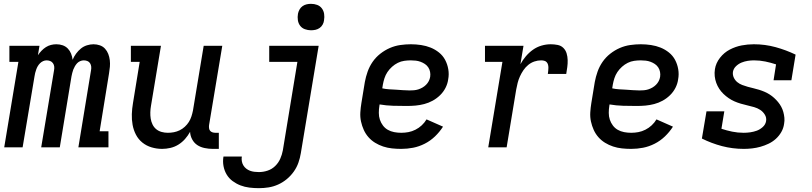

<svg xmlns="http://www.w3.org/2000/svg" viewBox="-20 -769 4240 1002"><path d="M2 0 76 -446H29V-530H186L178 -481Q186 -493 196.5 -504Q207 -515 219.5 -523Q232 -531 246 -534.5Q260 -538 274 -538Q274 -538 274 -538Q274 -538 274 -538Q292 -538 307.5 -532.5Q323 -527 334 -515.5Q345 -504 351 -489Q357 -474 359 -457Q366 -474 377 -489Q388 -504 402 -515.5Q416 -527 433.5 -532.5Q451 -538 468 -538Q468 -538 468 -538Q468 -538 468 -538Q485 -538 501 -532.5Q517 -527 528 -515Q539 -503 545 -487.5Q551 -472 553 -455Q555 -438 553.5 -420.5Q552 -403 549 -386L500 -84H546V0H389L455 -402Q457 -412 456 -421.5Q455 -431 450 -439Q445 -447 436 -450.5Q427 -454 417 -454Q408 -454 398.5 -450Q389 -446 382.5 -439Q376 -432 371 -423.5Q366 -415 362.5 -406Q359 -397 357 -388Q355 -379 353 -370L292 0H195L262 -402Q264 -412 263 -421.5Q262 -431 256.5 -439Q251 -447 242 -450.5Q233 -454 223 -454Q214 -454 205 -450Q196 -446 189 -439Q182 -432 177 -423.5Q172 -415 169 -406Q166 -397 163.5 -388Q161 -379 160 -370L98 0Z M826 8Q798 8 771 0Q744 -8 723 -25Q702 -42 689.5 -66Q677 -90 672 -117.5Q667 -145 668 -173.5Q669 -202 674 -231L709 -446H663V-530H820L768 -217Q765 -200 764.5 -183Q764 -166 766.5 -150Q769 -134 776 -119.5Q783 -105 795 -95Q807 -85 823 -80.5Q839 -76 856 -76Q872 -76 887.5 -79Q903 -82 917.5 -89Q932 -96 944.5 -107.5Q957 -119 965.5 -132.5Q974 -146 979 -161.5Q984 -177 987 -192L1043 -530H1140L1071 -116Q1070 -108 1071 -100Q1072 -92 1076.5 -86.5Q1081 -81 1088.5 -78.5Q1096 -76 1104 -76H1122V8H1090Q1069 8 1047.5 3.5Q1026 -1 1009.5 -12Q993 -23 983 -41.5Q973 -60 972 -81Q961 -61 945.5 -43.5Q930 -26 910.5 -14Q891 -2 869 3Q847 8 826 8Z M1331 213Q1306 213 1281.5 210Q1257 207 1235 198.5Q1213 190 1194 176Q1175 162 1163 142Q1151 122 1146.5 98Q1142 74 1146 49Q1146 49 1146 48.5Q1146 48 1147 48H1242Q1242 48 1242 48Q1242 48 1242 48Q1240 60 1242 72Q1244 84 1250 94Q1256 104 1265 111Q1274 118 1284.5 122Q1295 126 1307 127.5Q1319 129 1331 129Q1354 129 1376.5 121.5Q1399 114 1416 97.5Q1433 81 1442.5 59.5Q1452 38 1456 16L1532 -446H1385V-530H1643L1550 30Q1546 55 1537.5 79.5Q1529 104 1513.5 126Q1498 148 1477 165.5Q1456 183 1431.5 194Q1407 205 1381.5 209Q1356 213 1331 213ZM1603 -611Q1587 -611 1571.5 -616.5Q1556 -622 1546.5 -634.5Q1537 -647 1534.5 -663.5Q1532 -680 1535 -697Q1537 -708 1543 -719Q1549 -730 1559 -737Q1569 -744 1580.5 -746.5Q1592 -749 1603 -749Q1620 -749 1635 -743.5Q1650 -738 1659.5 -725.5Q1669 -713 1671.5 -696.5Q1674 -680 1671 -663Q1670 -652 1664 -641Q1658 -630 1648 -623Q1638 -616 1626.5 -613.5Q1615 -611 1603 -611Z M2074 8Q2050 8 2026 5.5Q2002 3 1979.5 -4.5Q1957 -12 1937.5 -24Q1918 -36 1903 -53Q1888 -70 1878.5 -91Q1869 -112 1864 -135Q1859 -158 1860.5 -182.5Q1862 -207 1866 -231L1884 -341Q1889 -368 1898.5 -395Q1908 -422 1924.5 -446Q1941 -470 1964.5 -488.5Q1988 -507 2014.5 -518.5Q2041 -530 2069 -534Q2097 -538 2124 -538Q2151 -538 2177.5 -534Q2204 -530 2227.5 -520.5Q2251 -511 2271 -495Q2291 -479 2303 -456.5Q2315 -434 2319.5 -407.5Q2324 -381 2319 -355Q2316 -332 2305 -310.5Q2294 -289 2276.5 -272Q2259 -255 2238 -243.5Q2217 -232 2194 -226Q2171 -220 2148.5 -218Q2126 -216 2103 -216Q2068 -216 2032 -217Q1996 -218 1961 -224L1960 -217Q1957 -199 1957 -180Q1957 -161 1962.5 -144.5Q1968 -128 1978.5 -114Q1989 -100 2004 -91.5Q2019 -83 2037 -79.5Q2055 -76 2074 -76Q2093 -76 2111.5 -79.5Q2130 -83 2148 -92Q2166 -101 2181 -115Q2196 -129 2206 -146L2292 -108Q2274 -80 2250 -57Q2226 -34 2196.5 -19Q2167 -4 2136 2Q2105 8 2074 8ZM2118 -297Q2129 -297 2140.5 -298Q2152 -299 2163 -302.5Q2174 -306 2184.5 -312Q2195 -318 2203.5 -326.5Q2212 -335 2217.5 -345.5Q2223 -356 2225 -368Q2227 -381 2224.5 -394Q2222 -407 2215 -417.5Q2208 -428 2197.5 -435Q2187 -442 2175 -446.5Q2163 -451 2150 -452.5Q2137 -454 2124 -454Q2107 -454 2089.5 -451.5Q2072 -449 2056 -441Q2040 -433 2026 -420.5Q2012 -408 2002 -393Q1992 -378 1986.5 -361Q1981 -344 1978 -327L1975 -308Q1993 -304 2010.5 -303Q2028 -302 2046 -301Q2064 -300 2082 -298.5Q2100 -297 2118 -297Z M2528 0 2602 -446H2511V-530H2712L2696 -434Q2708 -456 2724.5 -475.5Q2741 -495 2761.5 -509.5Q2782 -524 2806 -531Q2830 -538 2854 -538Q2872 -538 2890 -534.5Q2908 -531 2920 -519Q2932 -507 2937 -490.5Q2942 -474 2942.5 -455.5Q2943 -437 2940.5 -419Q2938 -401 2935 -383H2839Q2840 -391 2841 -399Q2842 -407 2842 -415.5Q2842 -424 2840 -431.5Q2838 -439 2833 -444.5Q2828 -450 2820 -452Q2812 -454 2804 -454Q2786 -454 2768.5 -448Q2751 -442 2736.5 -430Q2722 -418 2711.5 -402.5Q2701 -387 2693.5 -370.5Q2686 -354 2681.5 -336.5Q2677 -319 2674 -302L2624 0Z M3274 8Q3250 8 3226 5.5Q3202 3 3179.5 -4.5Q3157 -12 3137.5 -24Q3118 -36 3103 -53Q3088 -70 3078.5 -91Q3069 -112 3064 -135Q3059 -158 3060.5 -182.5Q3062 -207 3066 -231L3084 -341Q3089 -368 3098.5 -395Q3108 -422 3124.5 -446Q3141 -470 3164.5 -488.5Q3188 -507 3214.5 -518.5Q3241 -530 3269 -534Q3297 -538 3324 -538Q3351 -538 3377.5 -534Q3404 -530 3427.5 -520.5Q3451 -511 3471 -495Q3491 -479 3503 -456.5Q3515 -434 3519.5 -407.5Q3524 -381 3519 -355Q3516 -332 3505 -310.5Q3494 -289 3476.5 -272Q3459 -255 3438 -243.5Q3417 -232 3394 -226Q3371 -220 3348.5 -218Q3326 -216 3303 -216Q3268 -216 3232 -217Q3196 -218 3161 -224L3160 -217Q3157 -199 3157 -180Q3157 -161 3162.5 -144.5Q3168 -128 3178.5 -114Q3189 -100 3204 -91.5Q3219 -83 3237 -79.5Q3255 -76 3274 -76Q3293 -76 3311.5 -79.5Q3330 -83 3348 -92Q3366 -101 3381 -115Q3396 -129 3406 -146L3492 -108Q3474 -80 3450 -57Q3426 -34 3396.5 -19Q3367 -4 3336 2Q3305 8 3274 8ZM3318 -297Q3329 -297 3340.5 -298Q3352 -299 3363 -302.5Q3374 -306 3384.5 -312Q3395 -318 3403.5 -326.5Q3412 -335 3417.5 -345.5Q3423 -356 3425 -368Q3427 -381 3424.5 -394Q3422 -407 3415 -417.5Q3408 -428 3397.5 -435Q3387 -442 3375 -446.5Q3363 -451 3350 -452.5Q3337 -454 3324 -454Q3307 -454 3289.5 -451.5Q3272 -449 3256 -441Q3240 -433 3226 -420.5Q3212 -408 3202 -393Q3192 -378 3186.5 -361Q3181 -344 3178 -327L3175 -308Q3193 -304 3210.5 -303Q3228 -302 3246 -301Q3264 -300 3282 -298.5Q3300 -297 3318 -297Z M3862 8Q3803 8 3748 -6.5Q3693 -21 3643 -46L3667 -188H3760L3745 -97Q3772 -88 3801 -82Q3830 -76 3861 -76Q3878 -76 3895.5 -78.5Q3913 -81 3929.5 -87Q3946 -93 3960.5 -106Q3975 -119 3978 -137Q3981 -155 3971.5 -170.5Q3962 -186 3947.5 -195.5Q3933 -205 3915.5 -210Q3898 -215 3880.5 -219Q3863 -223 3846 -228Q3829 -233 3813 -240Q3797 -247 3782.5 -257Q3768 -267 3755.5 -279Q3743 -291 3733.5 -305.5Q3724 -320 3718 -336.5Q3712 -353 3710 -371Q3708 -389 3711 -408Q3716 -440 3737.5 -467.5Q3759 -495 3789 -510.5Q3819 -526 3850.5 -532Q3882 -538 3914 -538Q3973 -538 4027.5 -523Q4082 -508 4132 -484L4110 -350H4017L4030 -433Q4003 -442 3974 -448Q3945 -454 3915 -454Q3899 -454 3882.5 -451.5Q3866 -449 3850 -442.5Q3834 -436 3821 -423.5Q3808 -411 3805 -394Q3803 -378 3809.5 -364Q3816 -350 3827.5 -340.5Q3839 -331 3853.5 -325.5Q3868 -320 3882.5 -316Q3897 -312 3912 -308.5Q3927 -305 3941.5 -300.5Q3956 -296 3970 -290Q3984 -284 3996.5 -276Q4009 -268 4020 -258Q4031 -248 4040.5 -236.5Q4050 -225 4057 -212Q4064 -199 4068 -184.5Q4072 -170 4073.5 -154.5Q4075 -139 4072 -123Q4069 -100 4057.5 -80Q4046 -60 4029 -44.5Q4012 -29 3991 -19Q3970 -9 3948.5 -3Q3927 3 3905 5.5Q3883 8 3862 8Z"/></svg>

Font: Iosevka Curly Slab MdEx
Style: Italic
Weight: 500
Width: 7
Italic angle: -9°
Monospace: yes
Designer: Belleve Invis
Foundry: Belleve Invis
Version: Version 11.0.0; ttfautohint (v1.8.3)